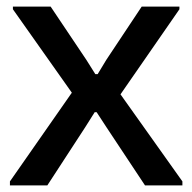

<svg xmlns="http://www.w3.org/2000/svg" viewBox="-20 -560 581 580"><path d="M10 -12 197 -280 19 -532V-540H133L241 -379L268 -336H275L301 -379L408 -540H522V-532L344 -275L531 -12V0H418L302 -175L272 -221H266L237 -175L123 0H10Z"/></svg>

Font: Encode Sans Narrow
Style: Medium
Weight: 500
Designer: Pablo Impallari, Andres Torresi
Foundry: Pablo Impallari, Andres Torresi
Version: Version 1.000; ttfautohint (v1.00) -l 8 -r 50 -G 200 -x 14 -